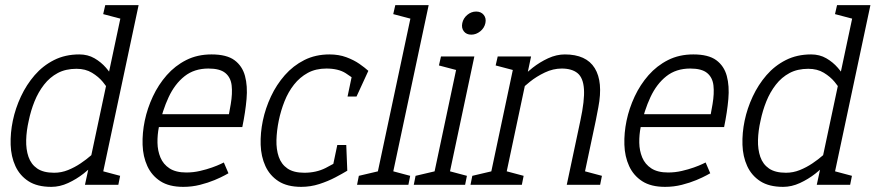

<svg xmlns="http://www.w3.org/2000/svg" viewBox="-20 -720 3411 748"><path d="M324 -60 460 -700H520L386 -70ZM324 -60 386 -70 371 0H311ZM371 -150 401 -140Q401 -140 389 -125Q377 -110 355.5 -88Q334 -66 306 -44Q278 -22 245.5 -7Q213 8 180 8L191 -47Q219 -47 245 -57.5Q271 -68 294 -83.5Q317 -99 334 -114Q351 -129 361 -139.5Q371 -150 371 -150ZM414 -350Q414 -350 405.5 -365.5Q397 -381 380.5 -401Q364 -421 338.5 -436.5Q313 -452 278 -452L289 -508Q322 -508 348 -493Q374 -478 393 -456Q412 -434 424 -412Q436 -390 442 -375Q448 -360 448 -360ZM278 -452Q236 -452 205 -435.5Q174 -419 151.5 -390Q129 -361 114.5 -325Q100 -289 92 -250Q83 -211 82 -174.5Q81 -138 91 -109Q101 -80 125 -63.5Q149 -47 191 -47L180 8Q125 8 91 -14Q57 -36 40 -73Q23 -110 21.5 -156Q20 -202 30 -250Q40 -298 61.5 -344Q83 -390 115 -427Q147 -464 190.5 -486Q234 -508 289 -508ZM390 -700H470L458 -645L382 -665ZM361 0 373 -55 448 -35 441 0Z M804 -508 792 -453Q737 -453 699 -423Q661 -393 637 -341.5Q613 -290 599 -225L544 -250Q554 -298 575.5 -344Q597 -390 629.5 -427Q662 -464 705.5 -486Q749 -508 804 -508ZM852 -87 870 -45Q870 -45 855.5 -37Q841 -29 816 -18.5Q791 -8 759.5 0Q728 8 694 8L706 -48Q733 -48 759 -54Q785 -60 806 -67.5Q827 -75 839.5 -81Q852 -87 852 -87ZM544 -250 599 -225Q593 -195 593.5 -164Q594 -133 605 -106.5Q616 -80 640.5 -64Q665 -48 706 -48L694 8Q639 8 605 -14Q571 -36 554 -73Q537 -110 535.5 -156Q534 -202 544 -250ZM593 -275H924V-225H583ZM804 -508Q863 -508 893.5 -485.5Q924 -463 934.5 -424Q945 -385 940.5 -334Q936 -283 924 -225H862Q872 -273 879 -314.5Q886 -356 882.5 -387Q879 -418 858 -435.5Q837 -453 792 -453Z M1154 8Q1099 8 1065 -14Q1031 -36 1014 -73Q997 -110 995.5 -156Q994 -202 1004 -250Q1014 -298 1035.5 -344Q1057 -390 1089.5 -427Q1122 -464 1165.5 -486Q1209 -508 1264 -508L1252 -453Q1210 -453 1179 -436Q1148 -419 1125.5 -390.5Q1103 -362 1088.5 -325.5Q1074 -289 1066 -250Q1058 -211 1057 -174.5Q1056 -138 1066 -109Q1076 -80 1100 -63.5Q1124 -47 1166 -47ZM1153 8 1165 -47Q1212 -47 1248.5 -65.5Q1285 -84 1307 -99L1333 -55Q1315 -44 1286.5 -29Q1258 -14 1224 -3Q1190 8 1153 8ZM1371 -402Q1355 -417 1326.5 -435Q1298 -453 1251 -453L1263 -508Q1300 -508 1329.5 -497Q1359 -486 1380.5 -471Q1402 -456 1415 -444ZM1294 -155H1329L1333 -55H1273ZM1334 -344 1355 -444H1415L1369 -344Z M1441 0 1590 -700H1650L1501 0ZM1520 -700H1600L1588 -645L1512 -665ZM1491 0 1503 -55 1578 -35 1571 0ZM1371 0 1378 -35 1463 -55 1451 0Z M1662 0 1768 -500H1828L1722 0ZM1816 -585Q1797 -585 1787 -598Q1777 -611 1781 -630Q1785 -649 1800.5 -662Q1816 -675 1835 -675Q1854 -675 1864.5 -662Q1875 -649 1871 -630Q1867 -611 1851 -598Q1835 -585 1816 -585ZM1766 -445 1690 -465 1698 -500H1778ZM1592 0 1599 -35 1684 -55 1672 0ZM1712 0 1724 -55 1799 -35 1792 0Z M2301 -250H2241Q2258 -329 2255 -373Q2252 -417 2230 -435Q2208 -453 2168 -453L2180 -508Q2264 -508 2297 -454.5Q2330 -401 2311 -302ZM1989 -500H2049L1943 0H1883ZM2241 -250H2301L2248 0H2188ZM1989 -350 1959 -360Q1959 -360 1971.5 -375Q1984 -390 2005.5 -412Q2027 -434 2055 -456Q2083 -478 2115.5 -493Q2148 -508 2181 -508L2169 -453Q2135 -453 2102.5 -437.5Q2070 -422 2044.5 -401.5Q2019 -381 2004 -365.5Q1989 -350 1989 -350ZM1987 -445 1911 -465 1919 -500H1999ZM1933 0 1945 -55 2020 -35 2013 0ZM1813 0 1820 -35 1905 -55 1893 0ZM2238 0 2250 -55 2325 -35 2318 0Z M2681 -508 2669 -453Q2614 -453 2576 -423Q2538 -393 2514 -341.5Q2490 -290 2476 -225L2421 -250Q2431 -298 2452.5 -344Q2474 -390 2506.5 -427Q2539 -464 2582.5 -486Q2626 -508 2681 -508ZM2729 -87 2747 -45Q2747 -45 2732.5 -37Q2718 -29 2693 -18.5Q2668 -8 2636.5 0Q2605 8 2571 8L2583 -48Q2610 -48 2636 -54Q2662 -60 2683 -67.5Q2704 -75 2716.5 -81Q2729 -87 2729 -87ZM2421 -250 2476 -225Q2470 -195 2470.5 -164Q2471 -133 2482 -106.5Q2493 -80 2517.5 -64Q2542 -48 2583 -48L2571 8Q2516 8 2482 -14Q2448 -36 2431 -73Q2414 -110 2412.5 -156Q2411 -202 2421 -250ZM2470 -275H2801V-225H2460ZM2681 -508Q2740 -508 2770.5 -485.5Q2801 -463 2811.5 -424Q2822 -385 2817.5 -334Q2813 -283 2801 -225H2739Q2749 -273 2756 -314.5Q2763 -356 2759.5 -387Q2756 -418 2735 -435.5Q2714 -453 2669 -453Z M3175 -60 3311 -700H3371L3237 -70ZM3175 -60 3237 -70 3222 0H3162ZM3222 -150 3252 -140Q3252 -140 3240 -125Q3228 -110 3206.5 -88Q3185 -66 3157 -44Q3129 -22 3096.5 -7Q3064 8 3031 8L3042 -47Q3070 -47 3096 -57.5Q3122 -68 3145 -83.5Q3168 -99 3185 -114Q3202 -129 3212 -139.5Q3222 -150 3222 -150ZM3265 -350Q3265 -350 3256.5 -365.5Q3248 -381 3231.5 -401Q3215 -421 3189.5 -436.5Q3164 -452 3129 -452L3140 -508Q3173 -508 3199 -493Q3225 -478 3244 -456Q3263 -434 3275 -412Q3287 -390 3293 -375Q3299 -360 3299 -360ZM3129 -452Q3087 -452 3056 -435.5Q3025 -419 3002.5 -390Q2980 -361 2965.5 -325Q2951 -289 2943 -250Q2934 -211 2933 -174.5Q2932 -138 2942 -109Q2952 -80 2976 -63.5Q3000 -47 3042 -47L3031 8Q2976 8 2942 -14Q2908 -36 2891 -73Q2874 -110 2872.5 -156Q2871 -202 2881 -250Q2891 -298 2912.5 -344Q2934 -390 2966 -427Q2998 -464 3041.5 -486Q3085 -508 3140 -508ZM3241 -700H3321L3309 -645L3233 -665ZM3212 0 3224 -55 3299 -35 3292 0Z"/></svg>

Font: Epunda Slab Light
Style: Italic
Weight: 300
Italic angle: -12°
Designer: Simon Atzbach
Foundry: typofactur
Version: Version 1.102